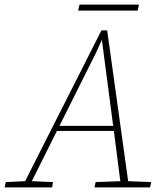

<svg xmlns="http://www.w3.org/2000/svg" viewBox="-41 -813 720 833"><path d="M-21 0 -16 -23 68 -27 399 -681H424L515 -27L615 -23L610 0H369L374 -23L481 -27L453 -245H206L97 -27L189 -23L185 0ZM375 -583 217 -267H450L401 -640ZM298 -767 304 -793H562L556 -767Z"/></svg>

Font: Source Serif 4 SmText ExtraLight
Style: Italic
Weight: 200
Italic angle: -12°
Designer: Frank Grießhammer
Foundry: Adobe
Version: Version 4.005;hotconv 1.1.0;makeotfexe 2.6.0